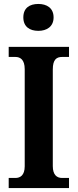

<svg xmlns="http://www.w3.org/2000/svg" viewBox="-20 -951 392 971"><path d="M174 -795C216 -795 251 -816 251 -863C251 -911 216 -931 174 -931C130 -931 98 -911 98 -863C98 -816 130 -795 174 -795ZM24 0H329V-51H294C268 -51 247 -66 247 -111V-600C247 -650 266 -663 294 -663H329V-714H24V-663H58C82 -663 105 -650 105 -601V-110C105 -64 82 -51 58 -51H24Z"/></svg>

Font: Noto Serif Devanagari Condensed
Style: Bold
Weight: 700
Width: 3
Designer: Universal Thirst, Indian Type Foundry and the Monotype Design Team
Foundry: Monotype Imaging Inc.
Version: Version 2.004